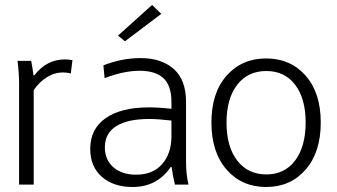

<svg xmlns="http://www.w3.org/2000/svg" viewBox="-20 -746 1362 776"><path d="M57.1 0V-408.2Q57.1 -451.7 50.8 -500H106Q112.8 -464.4 115.2 -441.9H119.1Q168.5 -505.9 242.2 -505.9Q255.9 -505.9 272.9 -502.9L266.1 -449.2Q251 -453.1 234.9 -453.1Q199.7 -453.1 168.9 -433.6Q138.2 -414.1 116.2 -381.8V0Z M672.9 -194.8V-258.8Q619.1 -265.1 582 -265.1Q496.6 -265.1 450.2 -236.3Q403.8 -207.5 403.8 -150.9Q403.8 -100.1 438.2 -70.1Q472.7 -40 529.8 -40Q598.6 -40 635.7 -83.3Q672.9 -126.5 672.9 -194.8ZM672.9 -306.2V-334Q672.9 -400.9 640.1 -430.4Q607.4 -460 544.9 -460Q481 -460 402.8 -430.2L397.9 -481.9Q473.1 -511.2 547.9 -511.2Q632.3 -511.2 682.1 -467.3Q731.9 -423.3 731.9 -334V-91.8Q731.9 -42.5 741.7 0H687Q678.7 -32.2 673.8 -70.8H669.9Q614.7 9.8 515.6 9.8Q439 9.8 391.8 -31.2Q344.7 -72.3 344.7 -144Q344.7 -225.1 407.2 -268.6Q469.7 -312 581.1 -312Q624.5 -312 672.9 -306.2ZM631.8 -689.9 484.9 -579.1 457 -602.1 594.7 -726.1Z M834.5 -251Q834.5 -371.1 896 -440.4Q957.5 -509.8 1055.7 -509.8Q1153.8 -509.8 1215.1 -440.4Q1276.4 -371.1 1276.4 -251Q1276.4 -130.4 1215.1 -60.3Q1153.8 9.8 1055.7 9.8Q957.5 9.8 896 -60.3Q834.5 -130.4 834.5 -251ZM895.5 -250Q895.5 -153.3 938.7 -97.2Q981.9 -41 1056.6 -41Q1130.4 -41 1172.9 -97.4Q1215.3 -153.8 1215.3 -251Q1215.3 -347.7 1172.9 -403.3Q1130.4 -459 1056.6 -459Q981.4 -459 938.5 -403.1Q895.5 -347.2 895.5 -250Z"/></svg>

Font: LT Hoop Light
Style: Regular
Weight: 300
Designer: Daniel Lyons
Foundry: LyonsType
Version: Version 1.000